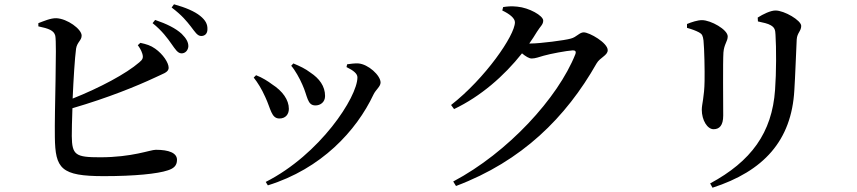

<svg xmlns="http://www.w3.org/2000/svg" viewBox="-20 -813 4000 896"><path d="M623 -602C630 -593 639 -579 644 -563C650 -544 646 -535 630 -522C569 -469 445 -403 319 -353C323 -444 329 -541 335 -586C340 -617 361 -624 361 -647C361 -677 294 -726 243 -728C217 -729 183 -714 159 -705V-690C207 -680 232 -671 238 -646C246 -608 234 -294 236 -173C238 -26 264 9 465 9C608 9 716 -2 763 -18C788 -26 806 -38 806 -67C806 -99 769 -114 707 -114C681 -114 598 -79 447 -79C333 -79 316 -89 315 -178C315 -205 316 -253 318 -308C483 -356 620 -412 701 -450C739 -469 767 -474 767 -497C767 -520 741 -560 704 -586C683 -601 663 -607 635 -613ZM692 -705C737 -669 762 -634 781 -607C798 -583 809 -565 826 -564C844 -563 858 -578 859 -597C859 -616 850 -633 828 -655C800 -681 757 -702 704 -720ZM781 -778C830 -741 851 -714 870 -690C890 -664 901 -645 919 -645C937 -645 948 -657 948 -676C949 -699 940 -718 914 -739C888 -760 846 -778 792 -793Z M1391 -418C1416 -364 1413 -321 1452 -321C1475 -321 1497 -336 1497 -365C1497 -411 1470 -447 1429 -474C1404 -493 1380 -504 1349 -517L1339 -506C1357 -486 1379 -446 1391 -418ZM1723 -372C1734 -395 1756 -409 1756 -428C1756 -461 1698 -514 1652 -517C1635 -518 1614 -515 1600 -513L1597 -500C1630 -484 1648 -469 1648 -452C1648 -360 1473 -92 1220 36L1230 52C1479 -25 1643 -202 1723 -372ZM1218 -360C1244 -305 1246 -260 1284 -260C1313 -260 1328 -280 1328 -305C1328 -347 1299 -388 1249 -420C1232 -433 1204 -451 1175 -462L1164 -451C1183 -427 1201 -398 1218 -360Z M2450 -610C2463 -628 2475 -647 2486 -665C2502 -691 2515 -698 2515 -717C2515 -740 2449 -777 2394 -782C2366 -785 2347 -783 2328 -780L2324 -764C2358 -748 2383 -728 2383 -709C2383 -648 2244 -447 2085 -323L2099 -304C2223 -363 2332 -458 2416 -564C2433 -550 2449 -540 2461 -540C2478 -540 2496 -547 2517 -553C2548 -562 2623 -576 2653 -578C2664 -578 2670 -574 2665 -560C2584 -356 2350 -101 2095 34L2108 55C2416 -61 2621 -265 2764 -517C2780 -545 2816 -554 2816 -579C2816 -613 2731 -662 2704 -662C2684 -662 2671 -640 2644 -633C2618 -625 2499 -610 2458 -610Z M3687 -393C3691 -454 3695 -570 3698 -629C3700 -660 3719 -668 3719 -692C3719 -718 3640 -764 3599 -764C3576 -764 3541 -747 3516 -731L3517 -713C3541 -708 3564 -703 3577 -695C3596 -684 3598 -672 3599 -651C3603 -589 3603 -475 3597 -394C3583 -193 3485 -60 3294 43L3305 63C3543 -14 3674 -156 3687 -393ZM3242 -662C3257 -654 3260 -646 3263 -624C3267 -585 3269 -483 3268 -435C3267 -360 3255 -327 3255 -301C3255 -252 3281 -210 3310 -210C3337 -210 3355 -227 3355 -274C3355 -330 3353 -525 3356 -568C3359 -607 3376 -620 3376 -643C3376 -675 3297 -719 3256 -719C3235 -719 3208 -710 3186 -701V-683C3208 -677 3227 -670 3242 -662Z"/></svg>

Font: Source Han Serif CN SemiBold
Style: Regular
Weight: 600
Designer: Ryoko NISHIZUKA 西塚涼子 (kana & ideographs); Frank Grießhammer (Latin, Greek & Cyrillic); Wenlong ZHANG 张文龙 (bopomofo); San
Foundry: Adobe Systems Incorporated
Version: Version 1.000;PS 1;hotconv 16.6.53;makeotf.lib2.5.65590